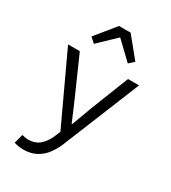

<svg xmlns="http://www.w3.org/2000/svg" viewBox="-224 -854 1049 1176"><g transform="rotate(30 300.0 -265.5)"><path d="M131 209Q115 209 97.5 206Q80 203 67 199L84 134Q94 137 105.5 139Q117 141 128 141Q179 141 211 111.5Q243 82 261 37L276 1L49 -486H132L251 -217Q265 -185 280.5 -148.5Q296 -112 311 -76H315Q328 -111 341.5 -147.5Q355 -184 367 -217L473 -486H551L337 40Q319 88 292 126.5Q265 165 225.5 187Q186 209 131 209ZM184 -568 149 -600 263 -740H345L459 -600L424 -568L306 -681H302Z"/></g></svg>

Font: Source Code Pro
Style: Regular
Weight: 400
Monospace: yes
Designer: Paul D. Hunt, Teo Tuominen
Foundry: Adobe Systems Incorporated
Version: Version 1.018;hotconv 1.0.116;makeotfexe 2.5.65601